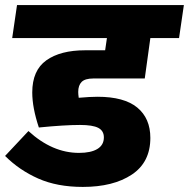

<svg xmlns="http://www.w3.org/2000/svg" viewBox="-26 -716 744 756"><path d="M282 -354Q282 -345 284 -331Q329 -335 358 -335Q463 -335 514.5 -292.5Q566 -250 566 -173Q566 -77 493 -28.5Q420 20 300 20Q199 20 124.5 -13Q50 -46 -6 -102L86 -200Q180 -114 285 -114Q332 -114 357.5 -129.5Q383 -145 383 -175Q383 -201 361 -212.5Q339 -224 289 -224Q228 -224 127 -214Q101 -292 101 -352Q101 -439 156.5 -478.5Q212 -518 309 -518H388L395 -566H22L41 -696H698L679 -566H566L544 -407H342Q309 -407 295.5 -393.5Q282 -380 282 -354Z"/></svg>

Font: FiraGO Heavy
Style: Italic
Weight: 900
Italic angle: -8°
Designer: bBox Type GmbH
Foundry: bBox Type GmbH
Version: Version 1.001